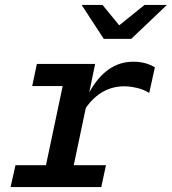

<svg xmlns="http://www.w3.org/2000/svg" viewBox="-20 -761 699 781"><path d="M23 0 43 -89H167L235 -411H111L130 -501H367L343 -385Q412 -510 522 -510Q573 -510 610 -487L587 -383Q565 -397 536.5 -403.5Q508 -410 486 -410Q391 -410 329 -322L280 -89H411L392 0ZM402 -603 312 -741H397L465 -658L568 -741H659L514 -603Z"/></svg>

Font: Red Hat Mono Medium
Style: Italic
Weight: 500
Italic angle: -12°
Monospace: yes
Designer: Pentagram, MCKL
Foundry: Pentagram, MCKL
Version: Version 1.023; ttfautohint (v1.8.3)